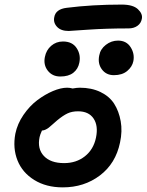

<svg xmlns="http://www.w3.org/2000/svg" viewBox="-20 -811 640 838"><path d="M279.8 -675.8Q245.6 -675.8 228.8 -694.1Q211.9 -712.4 216.8 -735.8Q222.7 -771 271 -776.9Q382.8 -791 511.2 -791Q560.5 -791 582 -770.8Q603.5 -750.5 599.1 -729Q595.7 -709.5 579.8 -698.2Q564 -687 541 -687Q443.8 -687 363.3 -681.4Q282.7 -675.8 279.8 -675.8ZM477.1 -482.9Q443.4 -482.9 424.6 -508.3Q405.8 -533.7 413.1 -568.8Q418 -596.7 441.9 -615.2Q465.8 -633.8 495.1 -633.8Q531.7 -633.8 550 -605.2Q568.4 -576.7 562 -543.9Q557.1 -519.5 535.2 -501.2Q513.2 -482.9 477.1 -482.9ZM243.2 -477.1Q208.5 -477.1 188.7 -502.4Q168.9 -527.8 175.8 -562Q181.6 -592.3 203.4 -611.1Q225.1 -629.9 254.9 -629.9Q295.9 -629.9 314.7 -600.8Q333.5 -571.8 326.2 -537.1Q320.8 -509.8 300 -493.4Q279.3 -477.1 243.2 -477.1ZM253.9 6.8Q181.6 6.8 129.6 -25.4Q77.6 -57.6 56.4 -110.8Q35.2 -164.1 46.9 -227.1Q55.7 -270.5 82.5 -309.6Q109.4 -348.6 142.8 -373.8Q176.3 -398.9 210.9 -413.6Q245.6 -428.2 272.9 -428.2Q285.2 -428.2 296.9 -424.8Q316.4 -428.2 328.1 -428.2Q379.4 -428.2 418.5 -409.4Q457.5 -390.6 478.3 -358.2Q499 -325.7 506.8 -282Q514.6 -238.3 503.9 -189Q484.9 -97.2 416 -45.2Q347.2 6.8 253.9 6.8ZM152.8 -212.9Q142.1 -161.6 171.4 -130.4Q200.7 -99.1 259.8 -99.1Q313 -99.1 350.6 -128.9Q388.2 -158.7 398.9 -210Q409.7 -262.2 388.4 -293.7Q367.2 -325.2 320.8 -325.2Q293.9 -325.2 274.4 -315.9Q254.9 -306.6 230 -286.1Q222.2 -279.3 210 -268.6Q197.8 -257.8 192.9 -253.9Q188 -250 179.9 -245.8Q171.9 -241.7 163.1 -241.2Q154.8 -222.7 152.8 -212.9Z"/></svg>

Font: Shantell Sans Irregular Bouncy
Style: Italic
Weight: 500
Italic angle: -11.31°
Designer: Stephen Nixon, Anya Danilova, Shantell Martin
Foundry: Arrow Type
Version: Version 1.006;[9816181b4]